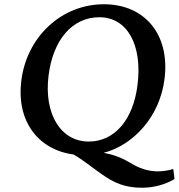

<svg xmlns="http://www.w3.org/2000/svg" viewBox="-20 -721 840 902"><path d="M647 161C702 161 757 146 800 120L794 73C770 80 745 84 722 84C675 84 633 70 587 41C549 19 512 5 467 -3C605 -39 731 -171 753 -351C779 -558 661 -701 468 -701C269 -701 105 -548 80 -341C57 -153 157 -18 326 5C368 29 420 71 456 96C516 139 568 161 647 161ZM208 -365C229 -535 320 -640 447 -640C577 -640 650 -511 626 -322C606 -158 518 -56 397 -56C266 -56 186 -184 208 -365Z"/></svg>

Font: TPK Tissa Web Medium
Style: Italic
Weight: 500
Italic angle: -7°
Designer: Jacques Le Bailly, Suppakit Chalermlarp | Katatrad Co.,Ltd.
Foundry: Jacques Le Bailly, Cadson Demak Co.,Ltd.
Version: Version 5.000;Glyphs 3.1.2 (3151)